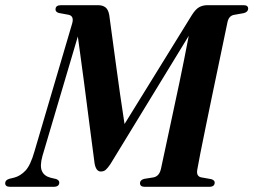

<svg xmlns="http://www.w3.org/2000/svg" viewBox="-45 -720 977 740"><path d="M183.5 -16Q183 0 161.5 0H-6Q-25.5 0 -25 -14.5Q-24.5 -26.5 -8.5 -31L10 -35.5Q33 -41.5 52.8 -62Q72.5 -82.5 88 -137L233 -629Q241.5 -658 219.5 -663L181.5 -670Q168 -674.5 169 -684.5Q169.5 -700 190 -700H333.5Q350 -700 361 -692Q372 -684 376 -662.5Q388.5 -572.5 403 -463.8Q417.5 -355 435 -242L694.5 -662Q709 -685 723 -692.5Q737 -700 754 -700H894Q911.5 -700 911.5 -686.5Q911 -674 895 -669.5L856 -662.5Q836.5 -658.5 831.5 -633.5Q826.5 -609.5 817.2 -564.8Q808 -520 796 -463.2Q784 -406.5 771.5 -346Q759 -285.5 747.5 -229.5Q736 -173.5 727.5 -130.8Q719 -88 715.5 -67Q710.5 -41 730 -36.5L769.5 -29.5Q783 -25 782.5 -16Q782 0 761.5 0H512.5Q494.5 0 494.5 -14.5Q495 -26 510 -30.5L547.5 -36.5Q569.5 -41.5 575.5 -70Q590.5 -141.5 609 -226.2Q627.5 -311 646.5 -401.8Q665.5 -492.5 682.5 -582L380.5 -87.5Q370 -72 362.5 -65.5Q355 -59 343.5 -59Q325 -59 319.5 -90.5Q310.5 -157 300.2 -237.8Q290 -318.5 278.5 -405.8Q267 -493 255 -579.5L118.5 -118.5Q108 -80.5 116.5 -61Q125 -41.5 150 -35L171.5 -30Q184 -25 183.5 -16Z"/></svg>

Font: Fraunces 72pt SemiBold
Style: Italic
Weight: 600
Italic angle: -16°
Version: Version 1.000;[b76b70a41]